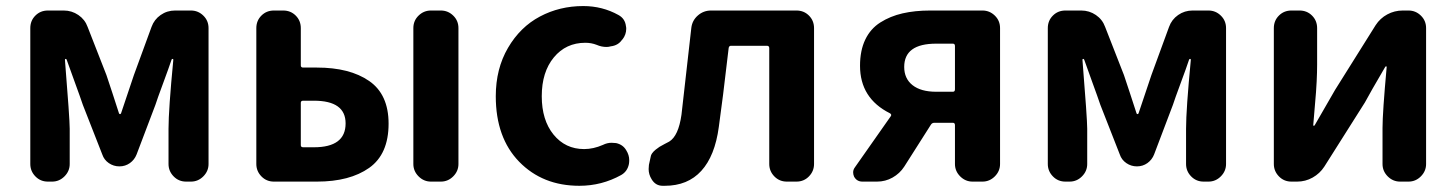

<svg xmlns="http://www.w3.org/2000/svg" viewBox="-20 -594 4762 628"><path d="M136.7 0Q112.3 0 95.7 -17.1Q79.1 -34.2 79.1 -57.6V-502Q79.1 -526.4 95.7 -543Q112.3 -559.6 136.7 -559.6H188.5Q214.8 -559.6 236.3 -544.9Q257.8 -530.3 266.6 -505.9L328.1 -348.6Q333 -333 347.7 -289.6Q362.3 -246.1 369.1 -223.6Q370.1 -220.7 372.6 -220.7Q375 -220.7 376 -223.6Q411.1 -327.1 418 -348.6L475.6 -505.9Q484.4 -530.3 505.4 -544.9Q526.4 -559.6 552.7 -559.6H604.5Q627.9 -559.6 645 -543Q662.1 -526.4 662.1 -502V-57.6Q662.1 -34.2 645 -17.1Q627.9 0 604.5 0H588.9Q564.5 0 547.9 -17.1Q531.2 -34.2 531.2 -57.6V-172.9Q531.2 -235.4 546.9 -398.4Q546.9 -401.4 544.4 -401.4Q542 -401.4 541 -398.4Q532.2 -372.1 513.2 -320.8Q494.1 -269.5 488.3 -251L426.8 -88.9Q419.9 -71.3 404.8 -60.5Q389.6 -49.8 370.6 -49.8Q351.6 -49.8 335.9 -60.5Q320.3 -71.3 314.5 -88.9L251 -251Q243.2 -274.4 224.6 -325.2Q206.1 -376 198.2 -398.4Q197.3 -401.4 194.8 -401.4Q192.4 -401.4 192.4 -398.4Q208 -205.1 208 -172.9V-57.6Q208 -34.2 190.9 -17.1Q173.8 0 150.4 0Z M876 0Q851.6 0 835 -17.1Q818.4 -34.2 818.4 -57.6V-502Q818.4 -526.4 835 -543Q851.6 -559.6 876 -559.6H906.2Q930.7 -559.6 947.3 -543Q963.9 -526.4 963.9 -502V-379.9Q963.9 -373 971.7 -373H1016.6Q1124 -373 1187.5 -329.1Q1251 -285.2 1251 -189.5Q1251 -89.8 1187.5 -44.9Q1124 0 1016.6 0ZM963.9 -119.1Q963.9 -112.3 971.7 -112.3H1006.8Q1110.4 -112.3 1110.4 -190.4Q1110.4 -264.6 1006.8 -264.6H971.7Q963.9 -264.6 963.9 -257.8ZM1389.6 0Q1366.2 0 1349.1 -17.1Q1332 -34.2 1332 -57.6V-502Q1332 -526.4 1349.1 -543Q1366.2 -559.6 1389.6 -559.6H1421.9Q1445.3 -559.6 1462.4 -543Q1479.5 -526.4 1479.5 -502V-57.6Q1479.5 -34.2 1462.4 -17.1Q1445.3 0 1421.9 0Z M1875 13.7Q1754.9 13.7 1678.2 -64.9Q1601.6 -143.6 1601.6 -279.3Q1601.6 -369.1 1641.6 -437.5Q1681.6 -505.9 1746.1 -540Q1810.5 -574.2 1887.7 -574.2Q1950.2 -574.2 2002.9 -544.9Q2024.4 -533.2 2027.3 -508.8Q2028.3 -504.9 2028.3 -500Q2028.3 -481.4 2016.6 -465.8L2014.6 -463.9Q2002 -445.3 1977.5 -442.4Q1970.7 -440.4 1963.9 -440.4Q1947.3 -440.4 1931.6 -447.3Q1914.1 -454.1 1894.5 -454.1Q1831.1 -454.1 1791.5 -406.2Q1752 -358.4 1752 -279.3Q1752 -201.2 1790.5 -153.8Q1829.1 -106.4 1890.6 -106.4Q1920.9 -106.4 1952.1 -120.1Q1965.8 -127 1980.5 -127Q1987.3 -127 1995.1 -126Q2017.6 -121.1 2028.3 -102.5Q2038.1 -86.9 2038.1 -70.3Q2038.1 -63.5 2037.1 -57.6Q2032.2 -33.2 2011.7 -21.5Q1948.2 13.7 1875 13.7Z M2154.3 13.7Q2151.4 13.7 2147.5 13.7Q2124 13.7 2111.3 -7.8Q2101.6 -23.4 2101.6 -41Q2101.6 -47.9 2102.5 -54.7L2107.4 -77.1Q2108.4 -85.9 2112.8 -92.3Q2117.2 -98.6 2124.5 -104.5Q2131.8 -110.4 2137.2 -113.8Q2142.6 -117.2 2153.8 -123Q2165 -128.9 2168.9 -130.9Q2199.2 -149.4 2209 -218.8Q2216.8 -285.2 2241.2 -502.9Q2244.1 -527.3 2262.7 -543.5Q2281.2 -559.6 2305.7 -559.6H2585Q2609.4 -559.6 2626 -543Q2642.6 -526.4 2642.6 -502V-57.6Q2642.6 -34.2 2626 -17.1Q2609.4 0 2585 0H2553.7Q2529.3 0 2512.7 -17.1Q2496.1 -34.2 2496.1 -57.6V-436.5Q2496.1 -444.3 2488.3 -444.3H2371.1Q2364.3 -444.3 2363.3 -436.5Q2342.8 -259.8 2331.1 -178.7Q2318.4 -84 2273.9 -35.2Q2229.5 13.7 2154.3 13.7Z M3096.7 -293.9Q3103.5 -293.9 3103.5 -301.8V-443.4Q3103.5 -451.2 3096.7 -451.2H3042Q2937.5 -451.2 2937.5 -375Q2937.5 -336.9 2964.8 -315.4Q2992.2 -293.9 3042 -293.9ZM3022.5 -559.6H3193.4Q3216.8 -559.6 3233.9 -543Q3251 -526.4 3251 -502V-57.6Q3251 -34.2 3233.9 -17.1Q3216.8 0 3193.4 0H3161.1Q3137.7 0 3120.6 -17.1Q3103.5 -34.2 3103.5 -57.6V-184.6Q3103.5 -192.4 3096.7 -192.4H3036.1Q3028.3 -192.4 3024.4 -185.5L2937.5 -48.8Q2922.9 -26.4 2899.4 -13.2Q2876 0 2848.6 0H2800.8Q2782.2 0 2773.4 -16.6Q2770.5 -23.4 2770.5 -30.3Q2770.5 -39.1 2776.4 -46.9L2893.6 -213.9Q2897.5 -219.7 2890.6 -223.6Q2793 -272.5 2793 -378.9Q2793 -428.7 2810.1 -464.4Q2827.1 -500 2859.4 -520.5Q2891.6 -541 2932.1 -550.3Q2972.7 -559.6 3022.5 -559.6Z M3464.8 0Q3440.4 0 3423.8 -17.1Q3407.2 -34.2 3407.2 -57.6V-502Q3407.2 -526.4 3423.8 -543Q3440.4 -559.6 3464.8 -559.6H3516.6Q3543 -559.6 3564.5 -544.9Q3585.9 -530.3 3594.7 -505.9L3656.2 -348.6Q3661.1 -333 3675.8 -289.6Q3690.4 -246.1 3697.3 -223.6Q3698.2 -220.7 3700.7 -220.7Q3703.1 -220.7 3704.1 -223.6Q3739.3 -327.1 3746.1 -348.6L3803.7 -505.9Q3812.5 -530.3 3833.5 -544.9Q3854.5 -559.6 3880.9 -559.6H3932.6Q3956.1 -559.6 3973.1 -543Q3990.2 -526.4 3990.2 -502V-57.6Q3990.2 -34.2 3973.1 -17.1Q3956.1 0 3932.6 0H3917Q3892.6 0 3876 -17.1Q3859.4 -34.2 3859.4 -57.6V-172.9Q3859.4 -235.4 3875 -398.4Q3875 -401.4 3872.6 -401.4Q3870.1 -401.4 3869.1 -398.4Q3860.4 -372.1 3841.3 -320.8Q3822.3 -269.5 3816.4 -251L3754.9 -88.9Q3748 -71.3 3732.9 -60.5Q3717.8 -49.8 3698.7 -49.8Q3679.7 -49.8 3664.1 -60.5Q3648.4 -71.3 3642.6 -88.9L3579.1 -251Q3571.3 -274.4 3552.7 -325.2Q3534.2 -376 3526.4 -398.4Q3525.4 -401.4 3522.9 -401.4Q3520.5 -401.4 3520.5 -398.4Q3536.1 -205.1 3536.1 -172.9V-57.6Q3536.1 -34.2 3519 -17.1Q3502 0 3478.5 0Z M4204.1 0Q4179.7 0 4163.1 -17.1Q4146.5 -34.2 4146.5 -57.6V-502Q4146.5 -526.4 4163.1 -543Q4179.7 -559.6 4204.1 -559.6H4230.5Q4254.9 -559.6 4271.5 -543Q4288.1 -526.4 4288.1 -502V-382.8Q4288.1 -358.4 4286.6 -327.6Q4285.2 -296.9 4280.8 -249Q4276.4 -201.2 4275.4 -184.6Q4275.4 -182.6 4277.3 -182.6Q4279.3 -182.6 4280.3 -184.6Q4341.8 -291 4346.7 -299.8L4479.5 -511.7Q4494.1 -534.2 4517.6 -546.9Q4541 -559.6 4568.4 -559.6H4586.9Q4610.4 -559.6 4627.4 -543Q4644.5 -526.4 4644.5 -502V-57.6Q4644.5 -34.2 4627.4 -17.1Q4610.4 0 4586.9 0H4559.6Q4536.1 0 4519 -17.1Q4502 -34.2 4502 -57.6V-175.8Q4502 -225.6 4515.6 -375Q4515.6 -377 4513.7 -377Q4511.7 -377 4510.7 -375Q4460.9 -290 4444.3 -258.8L4311.5 -48.8Q4296.9 -26.4 4273.4 -13.2Q4250 0 4222.7 0Z"/></svg>

Font: Gen Jyuu Gothic Bold
Style: Bold
Weight: 700
Designer: [Source Han Sans]
Ryoko NISHIZUKA  (kana & ideographs); Paul D. Hunt (Latin, Greek & Cyrillic); Wenlong ZHANG  (bopomofo
Version: Version 1.002.20150607